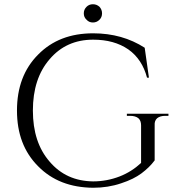

<svg xmlns="http://www.w3.org/2000/svg" viewBox="-20 -871 838 905"><path d="M449 -778C457 -786 461 -796 461 -808C461 -820 457 -830 449 -839C440 -847 430 -851 418 -851C406 -851 396 -847 388 -839C379 -830 375 -820 375 -808C375 -796 379 -786 388 -778C396 -769 406 -765 418 -765C430 -765 440 -769 449 -778ZM419 14C419 14 419 14 419 14C466 14 510 7 551 -7C591 -20 623 -36 647 -54C671 -72 692 -92 709 -115C709 -115 709 -280 709 -280C709 -280 709 -280 709 -280C708 -295 712 -306 721 -314C730 -321 742 -325 759 -325C759 -325 774 -325 774 -325C774 -325 774 -335 774 -335C774 -335 578 -335 578 -335C578 -335 578 -325 578 -325C578 -325 594 -325 594 -325C594 -325 594 -325 594 -325C610 -325 623 -321 632 -314C641 -306 645 -295 645 -280C645 -280 645 -103 645 -103C645 -103 645 -103 645 -103C616 -76 582 -54 543 -39C504 -24 462 -16 419 -16C419 -16 419 -16 419 -16C334 -17 266 -48 214 -109C161 -170 135 -250 135 -350C135 -450 161 -531 214 -592C266 -653 334 -684 419 -684C419 -684 419 -684 419 -684C485 -684 540 -669 585 -638C629 -607 658 -562 673 -505C673 -505 682 -505 682 -505C682 -505 662 -646 662 -646C662 -646 662 -646 662 -646C592 -691 511 -714 419 -714C419 -714 419 -714 419 -714C312 -714 226 -681 160 -614C93 -547 60 -459 60 -350C60 -241 93 -154 160 -87C226 -20 312 13 419 14Z"/></svg>

Font: Cinzel Utterance
Style: Regular
Weight: 500
Designer: Natanael Gama
Foundry: ""
Version: ""